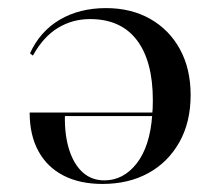

<svg xmlns="http://www.w3.org/2000/svg" viewBox="-20 -446 554 479"><path d="M244.4 -425.8Q307.3 -425.8 354.8 -398.8Q402.4 -371.8 429 -323Q455.6 -274.2 455.6 -208.9Q455.6 -141.1 427.4 -91.1Q399.2 -41.1 350 -14.1Q300.8 12.9 235.5 12.9Q179 12.9 138.3 -8.1Q97.6 -29 75.8 -69Q54 -108.9 54 -165.3H396.8L397.6 -156.5H141.9Q141.1 -108.1 152.8 -71.8Q164.5 -35.5 186.7 -15.7Q208.9 4 240.3 4Q287.9 4 321 -38.3Q354 -80.6 359.7 -158.1V-159.7Q360.5 -167.7 360.9 -176.2Q361.3 -184.7 361.3 -196Q361.3 -293.5 321.4 -346Q281.5 -398.4 204.8 -398.4Q160.5 -398.4 124.2 -376.2Q87.9 -354 62.1 -307.3L54.8 -312.9Q79.8 -367.7 129 -396.8Q178.2 -425.8 244.4 -425.8Z"/></svg>

Font: Playfair 144pt SemiExpanded Medium
Style: Regular
Weight: 500
Width: 6
Designer: Claus Eggers Sørensen
Foundry: Claus Eggers Sørensen
Version: Version 2.203